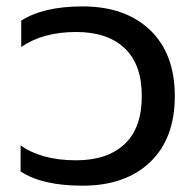

<svg xmlns="http://www.w3.org/2000/svg" viewBox="-20 -570 616 605"><path d="M240.2 15.1Q112.8 15.1 44.9 -29.8V-111.8Q111.3 -64.9 220.2 -64.9Q317.9 -64.9 372.3 -115.7Q426.8 -166.5 426.8 -267.1Q426.8 -367.2 372.6 -418.2Q318.4 -469.2 220.2 -469.2Q115.2 -469.2 46.9 -421.9V-504.9Q116.7 -549.8 240.2 -549.8Q375 -549.8 452.9 -475.3Q530.8 -400.9 530.8 -267.1Q530.8 -133.3 452.9 -59.1Q375 15.1 240.2 15.1Z"/></svg>

Font: Prompt
Style: Regular
Weight: 400
Designer: Katatrad Team
Foundry: CadsonDemak
Version: Version 1.000;PS 001.000;hotconv 1.0.88;makeotf.lib2.5.64775